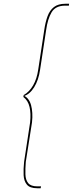

<svg xmlns="http://www.w3.org/2000/svg" viewBox="-20 -800 387 1020"><path d="M193 -430Q189 -402 181 -378.5Q173 -355 161.5 -336.5Q150 -318 136 -306Q122 -294 105 -289L106 -292Q120 -286 130 -273Q140 -260 145 -241.5Q150 -223 151.5 -200Q153 -177 150 -150L117 60Q114 97 115 126.5Q116 156 130 173Q144 190 178 190H198L196 200H177Q139 200 123 181Q107 162 105.5 130.5Q104 99 108 60L140 -150Q145 -197 137 -231.5Q129 -266 104 -285L106 -295Q136 -312 156 -346.5Q176 -381 183 -430L215 -640Q221 -682 232.5 -713.5Q244 -745 266.5 -762.5Q289 -780 327 -780H347L346 -770H326Q275 -770 254 -734.5Q233 -699 225 -640Z"/></svg>

Font: Jost Thin
Style: Italic
Weight: 200
Italic angle: -5°
Version: Version 3.710